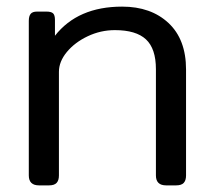

<svg xmlns="http://www.w3.org/2000/svg" viewBox="-20 -560 649 580"><path d="M67 -30V-497Q67 -511 72.5 -518Q78 -525 92 -525H120Q135 -525 140.5 -519.5Q146 -514 146 -500V-452Q215 -540 349 -540Q436 -540 489 -490.5Q542 -441 542 -350V-30Q542 -15 535 -7.5Q528 0 512 0H482Q451 0 451 -30V-351Q451 -413 421 -441Q391 -469 327 -469Q284 -469 245 -450.5Q206 -432 182 -403Q158 -374 158 -343V-30Q158 -15 151 -7.5Q144 0 128 0H98Q67 0 67 -30Z"/></svg>

Font: Mitr Light
Style: Regular
Weight: 300
Designer: Thanarat Vachiruckul
Foundry: Cadson Demak
Version: Version 1.002